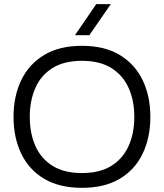

<svg xmlns="http://www.w3.org/2000/svg" viewBox="-20 -892 787 922"><path d="M374 10Q265 10 192 -33.5Q119 -77 82 -154Q45 -231 45 -331Q45 -430 82 -507Q119 -584 192 -628Q265 -672 374 -672Q482 -672 555 -628Q628 -584 665 -507Q702 -430 702 -331Q702 -231 665 -154Q628 -77 555 -33.5Q482 10 374 10ZM374 -61Q459 -61 514.5 -95.5Q570 -130 597.5 -191Q625 -252 625 -331Q625 -409 597.5 -470Q570 -531 514.5 -565.5Q459 -600 374 -600Q288 -600 232.5 -565.5Q177 -531 150 -470Q123 -409 123 -331Q123 -252 150 -191Q177 -130 232.5 -95.5Q288 -61 374 -61ZM442 -872H512L409 -723H340Z"/></svg>

Font: Nata Sans
Style: Regular
Weight: 400
Designer: Daniel Uzquiano Cruz
Version: Version 1.001